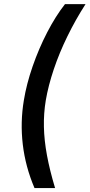

<svg xmlns="http://www.w3.org/2000/svg" viewBox="-20 -791 442 948"><path d="M97.7 -295.4Q110.8 -376 141.1 -463.4Q171.4 -550.8 212.9 -631.1Q254.4 -711.4 300.8 -770.5H402.3Q353.5 -694.8 313.2 -612.5Q272.9 -530.3 245.6 -449Q218.3 -367.7 206.1 -295.9Q195.3 -231 196.8 -164.6Q198.2 -98.1 211.9 -24.2Q225.6 49.8 252 137.7H150.4Q105.5 32.2 92.5 -77.6Q79.6 -187.5 97.7 -295.4Z"/></svg>

Font: Inter 17pt Medium
Style: Italic
Weight: 500
Italic angle: -9.3988°
Version: Version 4.001;git-66647c0bb